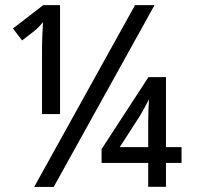

<svg xmlns="http://www.w3.org/2000/svg" viewBox="-20 -734 777 754"><path d="M149.9 -713.9H215.8V-286.1H145V-538.1Q145 -550.3 145.3 -564.9Q145.5 -579.6 146.2 -594.2Q147 -608.9 147.7 -622.6Q148.4 -636.2 148.9 -647Q142.1 -638.7 132.8 -628.9Q123.5 -619.1 112.8 -610.8L66.9 -575.2L30.8 -622.1ZM586.9 -713.9 190.9 0H114.3L510.3 -713.9ZM692.9 -94.2H631.8V-0.5H562V-94.2H378.9V-148.4L563 -431.2H631.8V-156.2H692.9ZM562 -156.2V-251.5Q562 -272 562.7 -296.1Q563.5 -320.3 564.9 -344.2Q562.5 -338.9 557.6 -329.8Q552.7 -320.8 547.4 -310.5Q542 -300.3 536.1 -290.5Q530.3 -280.8 525.9 -273.4L450.2 -156.2Z"/></svg>

Font: Genotype
Style: Regular
Weight: 400
Foundry: Ascender Corporation
Version: Version 1.00